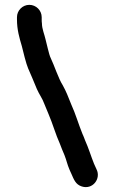

<svg xmlns="http://www.w3.org/2000/svg" viewBox="-20 -689 473 792"><path d="M50 -618V-609C50 -566 60 -533 70 -499C75 -478 88 -425 96 -407C105 -388 123 -343 132 -322C142 -299 155 -283 163 -260C168 -248 174 -234 180 -219C197 -180 210 -133 227 -96C233 -80 239 -65 246 -49C254 -29 258 -9 266 9C268 15 269 15 274 27C285 52 292 72 317 80C362 95 398 48 378 9C363 -21 354 -53 341 -86L331 -110C328 -119 324 -128 320 -137C304 -176 292 -219 274 -258C262 -288 253 -312 239 -337C221 -365 204 -419 189 -450C182 -463 172 -513 168 -526C164 -545 153 -570 153 -592C152 -598 152 -604 152 -609V-618C152 -646 129 -669 101 -669C73 -669 50 -646 50 -618Z"/></svg>

Font: Electronic
Style: UltBlk
Weight: 500
Version: Version 1.011